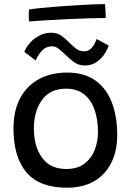

<svg xmlns="http://www.w3.org/2000/svg" viewBox="-20 -882 626 918"><path d="M300.5 15.5Q169 15.5 106.8 -57.5Q44.5 -130.5 44.5 -267.5Q44.5 -354 76.8 -413.5Q109 -473 166.8 -504Q224.5 -535 301.5 -535Q383 -535 436 -497.2Q489 -459.5 514.8 -392Q540.5 -324.5 540.5 -236Q540.5 -121.5 477.2 -53Q414 15.5 300.5 15.5ZM296.5 -74Q351 -74 384.2 -99.8Q417.5 -125.5 433 -165.8Q448.5 -206 448.5 -250.5Q448.5 -310.5 432 -357.5Q415.5 -404.5 381.8 -431.2Q348 -458 296.5 -458Q219.5 -458 180.8 -404.2Q142 -350.5 142 -267.5Q142 -182 181.2 -128Q220.5 -74 296.5 -74ZM96.5 -634Q104 -655 122.2 -676Q140.5 -697 166.8 -711.2Q193 -725.5 224.5 -725.5Q254 -725.5 274.5 -710.5Q295 -695.5 312 -678Q327.5 -662 343.8 -649.2Q360 -636.5 382 -636.5Q404.5 -636.5 419.5 -654.2Q434.5 -672 441.5 -695.5L499.5 -664.5Q496 -650 482 -627.2Q468 -604.5 443.8 -586.8Q419.5 -569 385.5 -569Q355 -569 332.5 -586Q310 -603 291 -622Q275.5 -637 260.5 -648.8Q245.5 -660.5 229 -660.5Q199 -660.5 179.2 -638Q159.5 -615.5 150.5 -593ZM485.5 -796Q453 -796 407.2 -794.5Q361.5 -793 309.8 -790.8Q258 -788.5 208.2 -785.5Q158.5 -782.5 119 -779.5Q117.5 -793.5 117.5 -808.8Q117.5 -824 119 -836.5Q136 -839.5 170.2 -843.2Q204.5 -847 248 -850.2Q291.5 -853.5 336 -856.2Q380.5 -859 419 -860.8Q457.5 -862.5 482 -862.5Q483 -855.5 484.2 -836Q485.5 -816.5 485.5 -796Z"/></svg>

Font: Grandstander
Style: Regular
Weight: 400
Designer: Tyler Finck
Foundry: Etcetera Type Co
Version: Version 1.200; ttfautohint (v1.8.3)